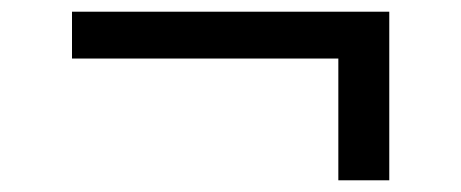

<svg xmlns="http://www.w3.org/2000/svg" viewBox="-20 -448 788 328"><path d="M558 -140V-348H103V-428H645V-140Z"/></svg>

Font: Nunito Sans 10pt Expanded SemiBold
Style: Regular
Weight: 600
Width: 7
Designer: Vernon Adams
Foundry: Vernon Adams
Version: Version 3.101;gftools[0.9.27]